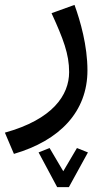

<svg xmlns="http://www.w3.org/2000/svg" viewBox="-50 -379 433 786"><path d="M7 251C195 196 308 78 308 -91C308 -192 279 -293 255 -359L161 -325C209 -220 233 -158 233 -84C233 11 165 110 -30 164ZM184 387H232L310 245L265 227L209 322L153 227L108 245Z"/></svg>

Font: FiraGO Unicode
Style: Regular
Weight: 400
Designer: bBox Type
Foundry: bBox Type GmbH
Version: Version 1.001;PS 001.001;hotconv 1.0.88;makeotf.lib2.5.64775